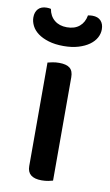

<svg xmlns="http://www.w3.org/2000/svg" viewBox="-96 -727 443 776"><g transform="rotate(10 125.5 -339.5)"><path d="M178 -1Q172 1 159.5 3.5Q147 6 132 6Q73 6 73 -42V-467Q80 -469 93 -471.5Q106 -474 120 -474Q150 -474 164 -462.5Q178 -451 178 -425ZM125 -621Q157 -621 176.5 -637.5Q196 -654 201 -683Q206 -684 210 -684.5Q214 -685 219 -685Q242 -685 254 -672Q266 -659 266 -637Q266 -619 257 -602.5Q248 -586 230 -573Q212 -560 185.5 -552Q159 -544 125 -544Q90 -544 63.5 -552Q37 -560 19.5 -573Q2 -586 -6.5 -603Q-15 -620 -15 -637Q-15 -659 -3 -672Q9 -685 32 -685Q37 -685 41 -684.5Q45 -684 49 -683Q54 -654 74 -637.5Q94 -621 125 -621Z"/></g></svg>

Font: Baloo 2 Medium
Style: Regular
Weight: 500
Designer: Sarang Kulkarni and Ek Type
Foundry: Ek Type
Version: Version 1.640;hotconv 1.0.111;makeotfexe 2.5.65597; ttfautoh